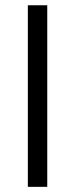

<svg xmlns="http://www.w3.org/2000/svg" viewBox="-20 -724 291 744"><path d="M87.9 0V-703.6H163.1V0Z"/></svg>

Font: Metrophobic
Style: Regular
Weight: 400
Designer: Vernon Adams
Foundry: Vernon Adams
Version: Version 3.200; ttfautohint (v1.8.4.7-5d5b);gftools[0.9.23]